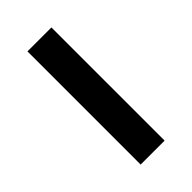

<svg xmlns="http://www.w3.org/2000/svg" viewBox="7 -456 396 396"><g transform="rotate(45 205.0 -258.0)"><path d="M40 -223.1V-293H370.1V-223.1Z"/></g></svg>

Font: Marcellus
Style: Regular
Weight: 400
Designer: Astigmatic (AOETI)
Foundry: Astigmatic (AOETI)
Version: Version 1.000